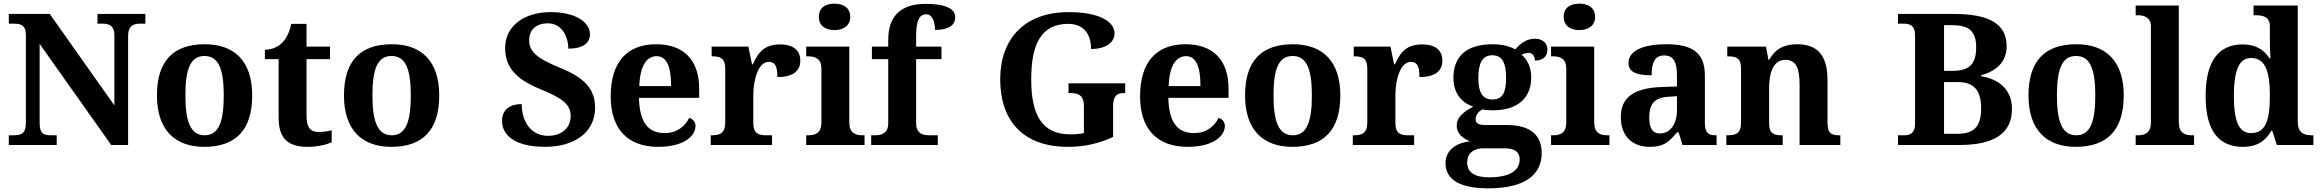

<svg xmlns="http://www.w3.org/2000/svg" viewBox="-20 -790 12639 1046"><path d="M28 0H289V-53H259C219 -53 196 -61 196 -118V-551L586 0H678V-596C678 -647 705 -661 741 -661H772V-714H511V-661H541C575 -661 603 -649 603 -600V-216L251 -714H28V-661H58C92 -661 121 -653 121 -600V-118C121 -61 93 -53 53 -53H28Z M1093 10C1264 10 1354 -82 1354 -270C1354 -458 1256 -549 1096 -549C924 -549 835 -458 835 -270C835 -82 933 10 1093 10ZM1095 -53C1018 -53 990 -128 990 -270C990 -413 1017 -485 1094 -485C1171 -485 1199 -413 1199 -270C1199 -128 1172 -53 1095 -53Z M1656 10C1718 10 1766 -5 1787 -15V-80C1766 -75 1742 -71 1716 -71C1669 -71 1650 -98 1650 -158V-468H1778V-536H1650V-660H1567C1557 -615 1541 -582 1521 -561C1501 -539 1466 -519 1423 -519V-468H1498V-148C1498 -31 1554 10 1656 10Z M2112 10C2283 10 2373 -82 2373 -270C2373 -458 2275 -549 2115 -549C1943 -549 1854 -458 1854 -270C1854 -82 1952 10 2112 10ZM2114 -53C2037 -53 2009 -128 2009 -270C2009 -413 2036 -485 2113 -485C2190 -485 2218 -413 2218 -270C2218 -128 2191 -53 2114 -53Z M2949 10C3116 10 3222 -74 3222 -203C3222 -302 3168 -366 3030 -421C2895 -476 2863 -514 2863 -571C2863 -631 2904 -663 2965 -663C3041 -663 3076 -590 3076 -525C3159 -525 3194 -557 3194 -604C3194 -664 3124 -724 2980 -724C2839 -724 2732 -651 2732 -529C2732 -431 2782 -362 2922 -305C3034 -259 3089 -226 3089 -158C3089 -97 3044 -50 2966 -50C2886 -50 2824 -109 2822 -223C2764 -223 2715 -198 2715 -130C2715 -65 2770 10 2949 10Z M3566 10C3710 10 3769 -52 3769 -104C3769 -126 3754 -142 3735 -148C3712 -102 3669 -65 3601 -65C3511 -65 3464 -123 3461 -257H3789V-308C3789 -467 3700 -549 3555 -549C3397 -549 3307 -453 3307 -265C3307 -91 3396 10 3566 10ZM3636 -321H3463C3466 -427 3501 -484 3557 -484C3614 -484 3636 -423 3636 -321Z M3852 0H4186V-53H4154C4114 -53 4084 -61 4084 -120V-273C4084 -350 4109 -453 4168 -453C4205 -453 4215 -425 4215 -370C4294 -370 4340 -399 4340 -460C4340 -511 4307 -548 4231 -548C4149 -548 4113 -511 4082 -440H4077L4057 -536H3857V-483H3860C3904 -483 3931 -474 3931 -415V-125C3931 -62 3901 -53 3856 -53H3852Z M4526 -626C4573 -626 4612 -649 4612 -698C4612 -749 4573 -770 4526 -770C4478 -770 4441 -749 4441 -698C4441 -649 4478 -626 4526 -626ZM4372 0H4690V-53H4678C4638 -53 4607 -67 4607 -124V-536H4372V-483H4384C4423 -483 4455 -469 4455 -416V-124C4455 -67 4425 -53 4384 -53H4372Z M4726 0H5089V-53H5042C5010 -53 4971 -61 4971 -118V-468H5109V-536H4971V-591C4971 -679 4988 -712 5027 -712C5064 -712 5074 -660 5074 -627C5156 -627 5184 -658 5184 -696C5184 -732 5152 -769 5023 -769C4882 -769 4819 -697 4819 -573V-536H4730V-468H4819V-118C4819 -61 4777 -53 4748 -53H4726Z M5798 10C5888 10 5966 -8 6044 -44V-208C6044 -265 6062 -283 6103 -283H6110V-336H5801V-283H5814C5861 -283 5885 -265 5885 -212V-65C5862 -60 5837 -58 5812 -58C5655 -58 5598 -165 5598 -358C5598 -551 5653 -660 5800 -660C5884 -660 5924 -604 5924 -523C6007 -523 6052 -561 6052 -608C6052 -673 5968 -724 5802 -724C5557 -724 5429 -574 5429 -358C5429 -137 5549 10 5798 10Z M6450 10C6594 10 6653 -52 6653 -104C6653 -126 6638 -142 6619 -148C6596 -102 6553 -65 6485 -65C6395 -65 6348 -123 6345 -257H6673V-308C6673 -467 6584 -549 6439 -549C6281 -549 6191 -453 6191 -265C6191 -91 6280 10 6450 10ZM6520 -321H6347C6350 -427 6385 -484 6441 -484C6498 -484 6520 -423 6520 -321Z M7021 10C7192 10 7282 -82 7282 -270C7282 -458 7184 -549 7024 -549C6852 -549 6763 -458 6763 -270C6763 -82 6861 10 7021 10ZM7023 -53C6946 -53 6918 -128 6918 -270C6918 -413 6945 -485 7022 -485C7099 -485 7127 -413 7127 -270C7127 -128 7100 -53 7023 -53Z M7350 0H7684V-53H7652C7612 -53 7582 -61 7582 -120V-273C7582 -350 7607 -453 7666 -453C7703 -453 7713 -425 7713 -370C7792 -370 7838 -399 7838 -460C7838 -511 7805 -548 7729 -548C7647 -548 7611 -511 7580 -440H7575L7555 -536H7355V-483H7358C7402 -483 7429 -474 7429 -415V-125C7429 -62 7399 -53 7354 -53H7350Z M8089 236C8286 236 8379 163 8379 44C8379 -52 8320 -109 8187 -109H8070C8035 -109 8019 -119 8019 -141C8019 -165 8038 -186 8057 -194C8068 -191 8098 -189 8112 -189C8256 -189 8322 -263 8322 -368C8322 -426 8300 -465 8270 -492C8280 -497 8292 -502 8308 -502C8326 -502 8342 -487 8342 -460C8392 -460 8410 -488 8410 -520C8410 -552 8387 -579 8343 -579C8293 -579 8262 -551 8235 -521C8205 -538 8163 -549 8112 -549C7966 -549 7898 -481 7898 -364C7898 -283 7943 -230 8006 -209C7950 -179 7916 -150 7916 -106C7916 -59 7954 -34 7989 -20C7911 -12 7855 30 7855 99C7855 188 7932 236 8089 236ZM8110 -248C8052 -248 8034 -294 8034 -364C8034 -437 8051 -489 8110 -489C8169 -489 8185 -439 8185 -365C8185 -293 8170 -248 8110 -248ZM8091 176C8014 176 7973 148 7973 97C7973 34 8022 18 8062 18H8178C8232 18 8259 38 8259 78C8259 138 8208 176 8091 176Z M8584 -626C8631 -626 8670 -649 8670 -698C8670 -749 8631 -770 8584 -770C8536 -770 8499 -749 8499 -698C8499 -649 8536 -626 8584 -626ZM8430 0H8748V-53H8736C8696 -53 8665 -67 8665 -124V-536H8430V-483H8442C8481 -483 8513 -469 8513 -416V-124C8513 -67 8483 -53 8442 -53H8430Z M8967 10C9043 10 9072 -15 9116 -69H9125L9146 0H9332V-53H9328C9283 -53 9268 -69 9268 -124V-379C9268 -504 9198 -549 9058 -549C8945 -549 8852 -520 8852 -447C8852 -398 8893 -380 8978 -380C8978 -448 8995 -488 9046 -488C9101 -488 9116 -447 9116 -374V-319L9034 -316C8884 -311 8810 -261 8810 -153C8810 -42 8879 10 8967 10ZM9022 -63C8983 -63 8965 -92 8965 -149C8965 -221 8991 -259 9071 -263L9116 -266V-191C9116 -113 9079 -63 9022 -63Z M9385 0H9692V-53H9688C9644 -53 9618 -62 9618 -118V-309C9618 -391 9639 -464 9707 -464C9766 -464 9784 -415 9784 -329V0H10006V-53H10002C9957 -53 9936 -62 9936 -124V-356C9936 -491 9878 -549 9772 -549C9694 -549 9650 -520 9619 -465H9614L9601 -536H9390V-483H9394C9438 -483 9465 -474 9465 -418V-122C9465 -62 9436 -53 9391 -53H9385Z M10320 0H10653C10847 0 10941 -65 10941 -196C10941 -301 10872 -358 10773 -375V-380C10849 -401 10912 -447 10912 -538C10912 -663 10813 -714 10623 -714H10320V-661H10354C10384 -661 10413 -650 10413 -601V-115C10413 -70 10391 -53 10356 -53H10320ZM10616 -404H10571V-653H10614C10704 -653 10746 -623 10746 -532C10746 -441 10709 -404 10616 -404ZM10642 -61H10571V-343H10644C10736 -343 10773 -297 10773 -199C10773 -97 10731 -61 10642 -61Z M11289 10C11460 10 11550 -82 11550 -270C11550 -458 11452 -549 11292 -549C11120 -549 11031 -458 11031 -270C11031 -82 11129 10 11289 10ZM11291 -53C11214 -53 11186 -128 11186 -270C11186 -413 11213 -485 11290 -485C11367 -485 11395 -413 11395 -270C11395 -128 11368 -53 11291 -53Z M11615 0H11933V-53H11921C11881 -53 11850 -67 11850 -124V-760H11615V-707H11627C11655 -707 11698 -699 11698 -646V-124C11698 -67 11667 -53 11627 -53H11615Z M12200 10C12278 10 12324 -24 12354 -78H12359L12384 0H12583V-53H12575C12528 -53 12498 -68 12498 -129V-760H12257V-707H12265C12309 -707 12346 -700 12346 -645V-584C12346 -548 12347 -503 12349 -472H12344C12316 -516 12273 -548 12198 -548C12069 -548 11996 -460 11996 -267C11996 -75 12069 10 12200 10ZM12243 -65C12176 -65 12150 -132 12150 -268C12150 -401 12176 -474 12243 -474C12322 -474 12346 -401 12346 -269C12346 -131 12322 -65 12243 -65Z"/></svg>

Font: Noto Serif Georgian Bold
Style: Regular
Weight: 700
Designer: Monotype Design Team, Akaki Razmadze
Foundry: Google LLC
Version: Version 2.003